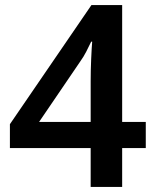

<svg xmlns="http://www.w3.org/2000/svg" viewBox="-20 -736 612 756"><path d="M554 -153H461V0H337V-153H19V-247L340 -716H461V-256H554ZM337 -416Q337 -437 337.5 -459.5Q338 -482 339 -504Q340 -526 341 -544Q342 -562 343 -572H339Q330 -553 319.5 -532.5Q309 -512 296 -494L134 -256H337Z"/></svg>

Font: Noto Sans Hebrew SemiBold
Style: Regular
Weight: 600
Designer: Monotype Design Team
Foundry: Monotype Imaging Inc.
Version: Version 2.003